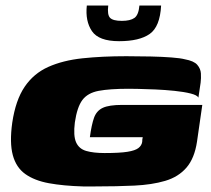

<svg xmlns="http://www.w3.org/2000/svg" viewBox="-20 -667 757 690"><path d="M278 3Q208 1 156 -8.5Q104 -18 71 -41.5Q38 -65 26 -109.5Q14 -154 24 -226Q36 -307 68.5 -355Q101 -403 153.5 -426.5Q206 -450 276.5 -457.5Q347 -465 434 -465Q479 -465 521.5 -464Q564 -463 596.5 -460.5Q629 -458 644 -454Q677 -448 689 -434Q701 -420 702 -403Q703 -386 701 -370L693 -316Q689 -325 665 -331Q641 -337 607 -340.5Q573 -344 538.5 -345.5Q504 -347 477.5 -347.5Q451 -348 443 -348Q374 -348 334.5 -340.5Q295 -333 276 -307.5Q257 -282 249 -227Q243 -179 253.5 -155.5Q264 -132 290 -124.5Q316 -117 356 -117Q410 -117 438 -121.5Q466 -126 477.5 -135Q489 -144 491 -157Q491 -162 491.5 -166Q492 -170 493 -174H303Q309 -219 318 -244Q327 -269 349.5 -279.5Q372 -290 419 -290H707L688 -158Q679 -98 650 -64.5Q621 -31 573.5 -17Q526 -3 463 0Q400 3 323 3Q312 3 300.5 3Q289 3 278 3ZM408 -519Q335 -519 310.5 -555Q286 -591 292 -647H369Q365 -614 375.5 -603Q386 -592 418 -592Q448 -592 463 -602.5Q478 -613 481 -647H559Q555 -571 518 -545Q481 -519 408 -519Z"/></svg>

Font: Genos Black
Style: Italic
Weight: 900
Italic angle: -8°
Version: Version 1.010